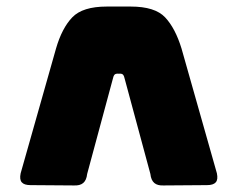

<svg xmlns="http://www.w3.org/2000/svg" viewBox="-20 -737 754 586"><path d="M43 -208 151 -589Q169 -651 200.5 -684Q232 -717 306 -717H379Q453 -717 484 -684Q515 -651 534 -589L642 -208Q646 -189 638.5 -180.5Q631 -172 612 -172L480 -171Q461 -170 451 -178.5Q441 -187 439 -206L361 -495Q359 -505 355.5 -509Q352 -513 343 -512Q333 -513 329.5 -509Q326 -505 324 -495L246 -206Q244 -187 234 -178.5Q224 -170 205 -171L73 -172Q54 -172 46.5 -180.5Q39 -189 43 -208Z"/></svg>

Font: Bungee
Style: Regular
Weight: 400
Designer: David Jonathan Ross
Foundry: David Jonathan Ross
Version: Version 1.001;PS 1.0;hotconv 1.0.72;makeotf.lib2.5.5900